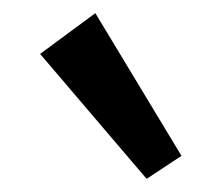

<svg xmlns="http://www.w3.org/2000/svg" viewBox="-20 -790 339 292"><path d="M203 -518 41 -708 125 -770 256 -553Z"/></svg>

Font: Podkova ExtraBold
Style: Regular
Weight: 800
Designer: Ilya Yudin
Foundry: Cyreal (www.cyreal.org)
Version: Version 2.103